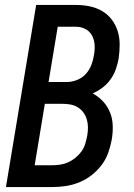

<svg xmlns="http://www.w3.org/2000/svg" viewBox="-20 -755 540 775"><path d="M4 0 126 -735H287Q315 -735 342 -729.5Q369 -724 392 -710.5Q415 -697 431 -676Q447 -655 455 -629.5Q463 -604 463 -575.5Q463 -547 459 -519Q455 -497 447.5 -475.5Q440 -454 426.5 -435Q413 -416 394 -401.5Q375 -387 354 -378Q378 -365 396 -345.5Q414 -326 424 -301.5Q434 -277 435 -248.5Q436 -220 431 -191Q426 -164 416.5 -137.5Q407 -111 389.5 -88Q372 -65 348.5 -47Q325 -29 298.5 -18.5Q272 -8 245 -4Q218 0 191 0ZM176 -424H250Q270 -424 290.5 -432Q311 -440 325.5 -455.5Q340 -471 348 -491Q356 -511 359 -531Q363 -552 362 -572.5Q361 -593 352 -610.5Q343 -628 325.5 -637.5Q308 -647 287 -647H213ZM120 -88H191Q207 -88 223.5 -90.5Q240 -93 255.5 -100Q271 -107 285 -118.5Q299 -130 309 -144Q319 -158 324 -174.5Q329 -191 332 -207Q335 -224 335 -240.5Q335 -257 330.5 -272.5Q326 -288 317 -300.5Q308 -313 294.5 -321.5Q281 -330 265 -333Q249 -336 232 -336H161Z"/></svg>

Font: Iosevka SS04 Semibold
Style: Italic
Weight: 600
Italic angle: -9°
Monospace: yes
Designer: Belleve Invis
Foundry: Belleve Invis
Version: Version 19.0.0; ttfautohint (v1.8.4)